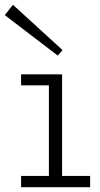

<svg xmlns="http://www.w3.org/2000/svg" viewBox="-56 -781 418 801"><path d="M148 -7V-471H203V-7ZM32 0V-47H320V0ZM32 -425V-471H195V-425ZM185 -549 -36 -718 -2 -761 205 -572Z"/></svg>

Font: BioRhyme ExtraBold Light
Style: Regular
Weight: 300
Version: Version 1.600;gftools[0.9.33]